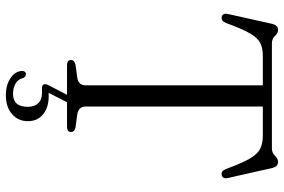

<svg xmlns="http://www.w3.org/2000/svg" viewBox="-177 -584 970 656"><g transform="rotate(90 308.0 -256.0)"><path d="M128.5 -700H486.5Q502.5 -700 512.2 -710.5Q522 -721 533.5 -721Q549 -721 554 -701L588 -550.5Q592.5 -531.5 577.5 -528.5Q564 -526 557.5 -543Q537.5 -597.5 521.8 -624.5Q506 -651.5 487.8 -660.2Q469.5 -669 443.5 -669H344V-63.5Q344 -39.5 370.5 -35L415.5 -29Q431 -25.5 431 -13.5Q431 0 413.5 0H202.5Q185 0 185 -13.5Q185 -25.5 201 -29L245.5 -35Q271.5 -39 271.5 -63.5V-669H170.5Q144 -669 126.5 -660Q109 -651 93.5 -624Q78 -597 58.5 -543Q51.5 -526 38 -528.5Q23.5 -531.5 28 -550.5L61.5 -701Q66.5 -721 82 -721Q93.5 -721 102.8 -710.5Q112 -700 128.5 -700ZM307 -6H332.5L297 63Q302 62.5 307.5 62.5Q347 62.5 370.5 81.8Q394 101 394 133.5Q394 167 369.8 188Q345.5 209 305 209Q271 209 247.5 193.5Q224 178 222.5 155Q222 141 233 140.5Q242.5 140 246.5 150Q251.5 169 266.8 176.8Q282 184.5 300.5 184.5Q345 184.5 345 134Q345 112 333 98.8Q321 85.5 297.5 85.5H280Q271 85.5 268.5 79.5Q266 73.5 270 65.5Z"/></g></svg>

Font: Fraunces 72pt Soft Light
Style: Regular
Weight: 300
Version: Version 1.000;[b76b70a41]